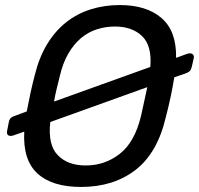

<svg xmlns="http://www.w3.org/2000/svg" viewBox="-20 -730 788 760"><path d="M8 -211 15 -247Q17 -258 23.5 -263.5Q30 -269 43 -273L86 -289Q93 -326 100.5 -361Q108 -396 118 -434Q135 -503 166.5 -555Q198 -607 241.5 -641.5Q285 -676 339 -693Q393 -710 454 -710Q560 -710 619.5 -658.5Q679 -607 677 -501L718 -516Q726 -519 731 -519Q739 -519 744 -514Q749 -509 747 -500L739 -465Q736 -453 730.5 -448Q725 -443 711 -438L670 -424Q663 -382 655 -344.5Q647 -307 636 -265Q603 -124 516 -57Q429 10 301 10Q186 10 128 -43.5Q70 -97 76 -209L36 -195Q29 -192 23 -192Q5 -192 8 -211ZM319 -75Q395 -75 454 -121Q513 -167 538 -270Q545 -303 551 -329.5Q557 -356 563 -385L179 -247Q169 -157 208.5 -116Q248 -75 319 -75ZM194 -328 575 -465Q582 -549 542.5 -587Q503 -625 435 -625Q398 -625 363.5 -614Q329 -603 300.5 -579Q272 -555 250.5 -518Q229 -481 217 -430Q210 -401 204 -377Q198 -353 194 -328Z"/></svg>

Font: SVN-Rubik
Style: Italic
Weight: 400
Italic angle: -12°
Designer: Hubert and Fischer
Foundry: Hubert & Fischer
Version: Version 2.101; ttfautohint (v1.8.3)